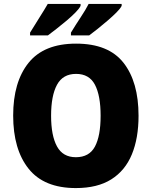

<svg xmlns="http://www.w3.org/2000/svg" viewBox="-20 -947 772 977"><path d="M685 -358Q685 -244 651 -161.5Q617 -79 546.5 -34.5Q476 10 366 10Q204 10 125.5 -88.5Q47 -187 47 -359Q47 -530 125.5 -627.5Q204 -725 367 -725Q532 -725 608.5 -627.5Q685 -530 685 -358ZM240 -358Q240 -257 270 -202Q300 -147 366 -147Q434 -147 463 -201Q492 -255 492 -358Q492 -461 463 -516Q434 -571 367 -571Q300 -571 270 -515.5Q240 -460 240 -358ZM599 -917Q592 -903 572.5 -883.5Q553 -864 528 -842.5Q503 -821 478 -801Q453 -781 434 -767H341V-781Q364 -819 390.5 -859Q417 -899 431 -927H599ZM390 -917Q383 -903 364 -883.5Q345 -864 319.5 -842.5Q294 -821 269 -801.5Q244 -782 224 -767H133V-781Q156 -819 181.5 -859Q207 -899 223 -927H390Z"/></svg>

Font: Noto Sans Lao SemiCondensed Black
Style: Regular
Weight: 900
Width: 4
Designer: Monotype Design Team
Foundry: Monotype Imaging Inc.
Version: Version 2.003; ttfautohint (v1.8.4.7-5d5b)